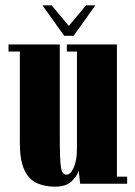

<svg xmlns="http://www.w3.org/2000/svg" viewBox="-20 -690 508 721"><path d="M187 11Q148 11 118.2 -2.5Q88.5 -16 71.5 -51.8Q54.5 -87.5 54.5 -154V-496.5H12V-523H204.5V-171.5Q204.5 -90 208.8 -62Q213 -34 229.5 -34Q245 -34 257 -61Q269 -88 269 -133V-496.5H231V-523H419V-26.5H457.5V0H281L275.5 -49Q271 -31 249.8 -10Q228.5 11 187 11ZM221 -555.5 139.5 -670H174L238.5 -592.5L303 -670H338L256.5 -555.5Z"/></svg>

Font: Imbue 50pt Black
Style: Regular
Weight: 900
Designer: Tyler Finck
Foundry: Etcetera Type Company
Version: Version 1.102; ttfautohint (v1.8.3)